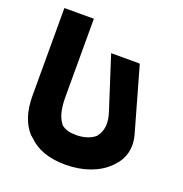

<svg xmlns="http://www.w3.org/2000/svg" viewBox="-146 -940 1037 1090"><g transform="rotate(20 372.5 -395.0)"><path d="M395 -662 498 -342C518 -279 510 -231 483 -198V-197L482 -195C453 -169 410 -157 367 -157C328 -157 298 -164 274 -186L273 -188V-189C250 -218 236 -266 236 -338V-811L235 -812H59L58 -811V-283C58 -188 82 -117 129 -67H130L140 -58H141C191 -6 265 22 367 22C471 22 564 -11 622 -69L629 -76C679 -126 702 -195 676 -281L569 -659L566 -662Z"/></g></svg>

Font: Hussar Woodtype
Style: SeBd
Weight: 900
Foundry: Cannot Into Space Fonts
Version: Version 1.07